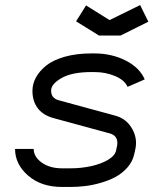

<svg xmlns="http://www.w3.org/2000/svg" viewBox="-20 -722 640 754"><path d="M107.4 -365.2Q107.4 -392.1 120.8 -417.2Q134.3 -442.4 160.9 -464.1Q187.5 -485.8 233.6 -499Q279.8 -512.2 338.9 -512.2H351.1Q418.5 -512.2 473.4 -484.4Q528.3 -456.5 548.3 -410.2L481 -380.9Q469.7 -407.2 432.4 -423.1Q395 -439 351.1 -439H338.9Q262.7 -439 221.7 -415.5Q180.7 -392.1 180.7 -366.2Q180.7 -336.9 209.5 -328.6L431.6 -268.1Q470.7 -257.8 492.4 -226.6Q514.2 -195.3 514.2 -160.2Q514.2 -150.9 512.2 -139.6L507.3 -117.2Q501 -87.9 480.7 -64.7Q460.4 -41.5 434.1 -27.3Q407.7 -13.2 375.2 -3.9Q342.8 5.4 313.7 8.8Q284.7 12.2 257.3 12.2H223.1Q141.6 12.2 90.3 -32.5Q39.1 -77.1 39.1 -137.2H112.3Q112.3 -106 144 -83.5Q175.8 -61 223.1 -61H257.3Q299.8 -61 339.1 -69.8Q378.4 -78.6 405.3 -95Q432.1 -111.3 436 -131.8L439 -146Q440.9 -151.9 440.9 -160.2Q440.9 -189.5 412.1 -197.8L189.9 -258.3Q148.9 -269.5 128.2 -297.1Q107.4 -324.7 107.4 -365.2ZM410.2 -643.1 530.3 -702.1 562.5 -636.7 453.6 -582.5H368.7L278.8 -638.2L317.9 -700.7Z"/></svg>

Font: Anka/Coder
Style: Italic
Weight: 400
Italic angle: -12°
Monospace: yes
Version: Version 001.100